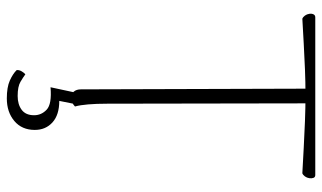

<svg xmlns="http://www.w3.org/2000/svg" viewBox="-206 -522 922 549"><g transform="rotate(90 254.5 -248.0)"><path d="M260 9Q249 9 242.5 1.5Q236 -6 236 -19L234 -675L276 -676L277 -94Q277 -63 279 -39.5Q281 -16 285 -2Q281 2 275 5.5Q269 9 260 9ZM34 -652Q29 -654 25 -659.5Q21 -665 20 -672Q19 -679 21.5 -684Q24 -689 30 -689H481Q487 -689 489 -684Q491 -679 490 -672Q489 -665 485 -659.5Q481 -654 476 -652Q440 -654 402.5 -656Q365 -658 327 -659.5Q289 -661 252 -661Q215 -661 178.5 -659.5Q142 -658 105.5 -656Q69 -654 34 -652ZM278 -2 269 43Q309 43 330.5 62.5Q352 82 352 113Q352 150 326.5 171.5Q301 193 262 193Q230 193 211 184.5Q192 176 181 165Q180 158 184.5 150.5Q189 143 193 140Q201 146 214.5 154Q228 162 255 162Q279 162 294.5 150.5Q310 139 310 115Q310 94 294 79Q278 64 230 68L245 -2Z"/></g></svg>

Font: Arima Thin ExtraLight
Style: Regular
Weight: 250
Version: Version 1.100